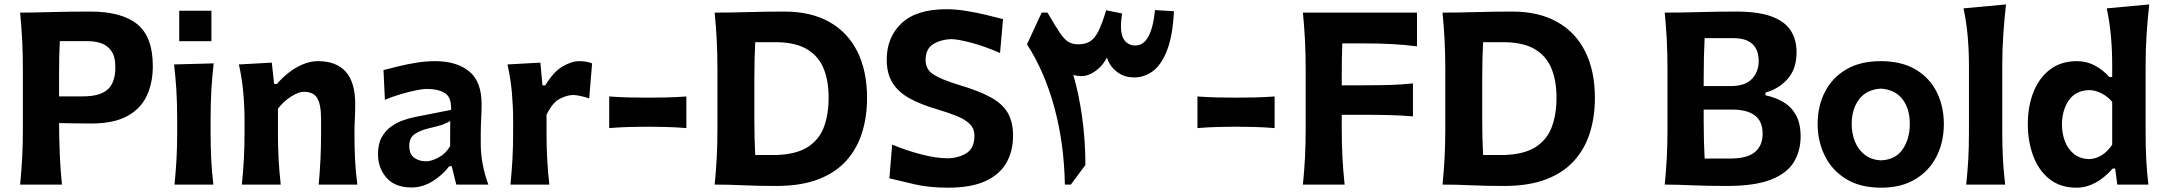

<svg xmlns="http://www.w3.org/2000/svg" viewBox="-20 -847 9928 881"><path d="M72.3 0Q78.6 -64 81.8 -123.8Q85 -183.6 85 -257.8V-524.9Q85 -601.1 81.8 -662.4Q78.6 -723.6 72.3 -789.1Q129.4 -789.1 210.4 -791.5Q291.5 -793.9 395 -793.9Q537.6 -793.9 609.4 -736.3Q681.2 -678.7 681.2 -543.5Q681.2 -466.8 653.3 -407.2Q625.5 -347.7 563.5 -314Q501.5 -280.3 398.4 -280.3Q364.3 -280.3 323.5 -281Q282.7 -281.7 251 -282.2Q251.5 -204.1 254.4 -136.5Q257.3 -68.8 264.2 0ZM254.4 -658.2Q252.4 -620.1 251.7 -581.3Q251 -542.5 251 -498.5V-404.8H360.8Q438.5 -404.8 473.9 -436.3Q509.3 -467.8 509.3 -538.1Q509.3 -588.4 490.2 -614.3Q471.2 -640.1 442.4 -649.2Q413.6 -658.2 383.8 -658.2Z M802.4 -797.7H950.1V-658.1H802.4ZM780.8 0Q786.6 -59.6 789.8 -115.2Q793 -170.9 793 -239.7V-294.4Q793 -375.5 789.3 -433.8Q785.6 -492.2 778.8 -551.3L960.4 -556.2Q953.6 -495.6 950 -436.3Q946.3 -377 946.3 -294.4V-239.7Q946.3 -170.9 949.2 -115.2Q952.1 -59.6 959 0Z M1089.8 0Q1095.7 -59.6 1098.9 -115.2Q1102.1 -170.9 1102.1 -239.7V-294.4Q1102.1 -356.9 1096.4 -421.4Q1090.8 -485.8 1076.2 -551.3L1227.1 -559.6L1237.8 -461.9H1251Q1273.4 -488.8 1303.7 -512.7Q1334 -536.6 1368.9 -551.5Q1403.8 -566.4 1438.5 -566.4Q1609.9 -566.4 1609.9 -370.1Q1609.9 -334.5 1608.2 -300.8Q1606.4 -267.1 1606.4 -239.7Q1606.4 -170.9 1609.1 -115.2Q1611.8 -59.6 1619.6 0H1442.4Q1447.8 -59.6 1450.4 -114.3Q1453.1 -168.9 1453.1 -231.4V-305.7Q1453.1 -366.2 1436 -396Q1418.9 -425.8 1374 -425.8Q1349.1 -425.8 1314 -402.8Q1278.8 -379.9 1255.4 -348.1V-231.4Q1255.4 -168.9 1258.5 -114.3Q1261.7 -59.6 1268.1 0Z M1869.1 13.2Q1792.5 13.2 1753.4 -31.5Q1714.4 -76.2 1714.4 -139.6Q1714.4 -186 1731.4 -217Q1748.5 -248 1775.4 -266.8Q1802.2 -285.6 1831.8 -295.7Q1861.3 -305.7 1886.2 -310.5L2049.8 -342.8Q2052.2 -400.9 2021.2 -419.9Q1990.2 -439 1936 -439Q1922.4 -439 1890.9 -432.9Q1859.4 -426.8 1820.8 -415.5Q1782.2 -404.3 1746.1 -389.2L1739.7 -525.4Q1766.6 -532.2 1805.7 -542Q1844.7 -551.8 1889.2 -559.1Q1933.6 -566.4 1976.6 -566.4Q2074.7 -566.4 2132.3 -520Q2189.9 -473.6 2189.9 -369.1Q2189.9 -342.3 2188 -304Q2186 -265.6 2186 -233.9V-184.6Q2186 -143.6 2194.1 -97.7Q2202.1 -51.8 2220.7 0H2073.7L2052.7 -84.5H2041.5Q2012.7 -45.4 1966.1 -16.1Q1919.4 13.2 1869.1 13.2ZM1934.6 -106.9Q1960 -106.9 1992.7 -124.5Q2025.4 -142.1 2045.4 -176.3L2045.9 -292Q2035.2 -285.2 2015.4 -277.1Q1995.6 -269 1944.3 -257.3Q1910.2 -249.5 1884 -232.4Q1857.9 -215.3 1857.9 -178.2Q1857.9 -139.6 1880.4 -123.3Q1902.8 -106.9 1934.6 -106.9Z M2322.3 0Q2328.1 -59.6 2331.3 -115.2Q2334.5 -170.9 2334.5 -239.7V-294.4Q2334.5 -356.9 2328.9 -421.4Q2323.2 -485.8 2308.6 -551.3L2459.5 -559.6L2469.2 -455.1H2481.9Q2520 -518.1 2561.5 -542.2Q2603 -566.4 2638.7 -566.4Q2651.4 -566.4 2667 -564.2Q2682.6 -562 2696.8 -556.2L2683.6 -395.5Q2664.6 -401.9 2644 -406.5Q2623.5 -411.1 2609.4 -411.1Q2583.5 -411.1 2549.3 -394Q2515.1 -377 2487.8 -320.3V-231.4Q2487.8 -168.9 2491 -114.3Q2494.1 -59.6 2500.5 0Z M2775.4 -259.3V-404.3Q2823.7 -400.9 2868.4 -399.9Q2913.1 -398.9 2952.1 -398.9Q2991.2 -398.9 3036.1 -399.9Q3081.1 -400.9 3129.4 -404.3V-259.3Q3081.1 -263.2 3036.1 -264.4Q2991.2 -265.6 2952.1 -265.6Q2913.1 -265.6 2868.4 -264.4Q2823.7 -263.2 2775.4 -259.3Z M3259.3 0Q3265.6 -64 3268.8 -123.8Q3272 -183.6 3272 -257.8V-524.9Q3272 -601.1 3268.8 -662.4Q3265.6 -723.6 3259.3 -789.1Q3332 -789.1 3413.6 -791.5Q3495.1 -793.9 3580.1 -793.9Q3700.2 -793.9 3784.9 -746.6Q3869.6 -699.2 3914.1 -610.4Q3958.5 -521.5 3958.5 -397Q3958.5 -313.5 3936.3 -240.5Q3914.1 -167.5 3865.2 -111.8Q3816.4 -56.2 3736.6 -24.9Q3656.7 6.3 3541.5 6.3Q3459 6.3 3392.3 3.2Q3325.7 0 3259.3 0ZM3445.3 -135.7H3541Q3634.8 -138.7 3687.3 -172.9Q3739.7 -207 3761 -265.4Q3782.2 -323.7 3782.2 -398.9Q3782.2 -475.1 3759.8 -531.2Q3737.3 -587.4 3686.5 -619.1Q3635.7 -650.9 3550.8 -653.3H3445.3Q3443.4 -614.7 3442.4 -575.2Q3441.4 -535.6 3441.4 -486.3V-297.9Q3441.4 -250.5 3442.4 -211.9Q3443.4 -173.3 3445.3 -135.7Z M4330.6 14.2Q4241.7 14.2 4173.8 -2Q4106 -18.1 4061 -28.8L4073.7 -183.6Q4137.2 -156.7 4206.8 -138.7Q4276.4 -120.6 4329.6 -120.6Q4380.4 -122.1 4415.8 -145Q4451.2 -168 4451.2 -224.1Q4451.2 -256.8 4430.2 -277.8Q4409.2 -298.8 4370.4 -314.5Q4331.5 -330.1 4277.8 -346.2Q4206.1 -367.2 4154.8 -395Q4103.5 -422.9 4076.2 -465.6Q4048.8 -508.3 4048.8 -573.7Q4048.8 -675.8 4116.7 -740.2Q4184.6 -804.7 4323.2 -804.7Q4366.7 -804.7 4415.5 -796.6Q4464.4 -788.6 4508.5 -777.8Q4552.7 -767.1 4582.5 -759.3L4568.8 -604Q4495.1 -635.7 4434.3 -651.6Q4373.5 -667.5 4343.3 -667.5Q4295.9 -665.5 4261.5 -644Q4227.1 -622.6 4227.1 -571.8Q4227.1 -528.3 4262.9 -505.4Q4298.8 -482.4 4377.9 -458Q4472.7 -430.2 4527.3 -399.7Q4582 -369.1 4605.2 -327.4Q4628.4 -285.6 4628.4 -224.1Q4628.4 -152.8 4597.4 -99.1Q4566.4 -45.4 4500.7 -15.6Q4435.1 14.2 4330.6 14.2Z M5279.8 -800.8 5366.7 -795.4Q5361.3 -684.6 5335.7 -617.7Q5310.1 -550.8 5270.8 -521.2Q5231.4 -491.7 5184.1 -491.7Q5138.2 -491.7 5105 -517.3Q5071.8 -543 5059.1 -583Q5037.6 -540 4996.1 -514.2Q4954.6 -488.3 4904.8 -503.4Q4930.7 -416 4945.6 -308.3Q4960.4 -200.7 4960.4 -89.8L4893.6 0H4866.2Q4862.8 -189 4817.9 -354.2Q4772.9 -519.5 4692.4 -643.6L4759.8 -789.1H4786.6Q4821.3 -729 4842.3 -697.8Q4863.3 -666.5 4882.1 -655Q4900.9 -643.6 4927.7 -643.6Q4961.4 -643.6 4982.9 -657.7Q5004.4 -671.9 5021 -705.8Q5037.6 -739.7 5055.7 -799.8L5128.9 -785.2Q5123.5 -751.5 5123.5 -726.1Q5123.5 -681.6 5141.6 -659.9Q5159.7 -638.2 5189.5 -638.2Q5263.7 -638.2 5279.8 -800.8Z M5474.6 -259.3V-404.3Q5522.9 -400.9 5567.6 -399.9Q5612.3 -398.9 5651.4 -398.9Q5690.4 -398.9 5735.4 -399.9Q5780.3 -400.9 5828.6 -404.3V-259.3Q5780.3 -263.2 5735.4 -264.4Q5690.4 -265.6 5651.4 -265.6Q5612.3 -265.6 5567.6 -264.4Q5522.9 -263.2 5474.6 -259.3Z M5958.5 0Q5964.8 -64 5968 -123.8Q5971.2 -183.6 5971.2 -257.8V-524.9Q5971.2 -601.1 5968 -662.4Q5964.8 -723.6 5958.5 -789.1H6481.9V-634.3Q6430.2 -641.1 6371.1 -644.5Q6312 -647.9 6231.9 -647.9H6139.2Q6137.7 -612.3 6137.2 -575.9Q6136.7 -539.6 6136.7 -498.5V-455.6H6235.8Q6308.6 -455.6 6361.3 -457.3Q6414.1 -459 6463.4 -464.4V-313Q6411.1 -317.4 6358.6 -318.8Q6306.2 -320.3 6234.9 -320.3H6136.7V-257.8Q6136.7 -183.6 6139.9 -123.8Q6143.1 -64 6149.9 0Z M6599.1 0Q6605.5 -64 6608.6 -123.8Q6611.8 -183.6 6611.8 -257.8V-524.9Q6611.8 -601.1 6608.6 -662.4Q6605.5 -723.6 6599.1 -789.1Q6671.9 -789.1 6753.4 -791.5Q6835 -793.9 6919.9 -793.9Q7040 -793.9 7124.8 -746.6Q7209.5 -699.2 7253.9 -610.4Q7298.3 -521.5 7298.3 -397Q7298.3 -313.5 7276.1 -240.5Q7253.9 -167.5 7205.1 -111.8Q7156.2 -56.2 7076.4 -24.9Q6996.6 6.3 6881.3 6.3Q6798.8 6.3 6732.2 3.2Q6665.5 0 6599.1 0ZM6785.2 -135.7H6880.9Q6974.6 -138.7 7027.1 -172.9Q7079.6 -207 7100.8 -265.4Q7122.1 -323.7 7122.1 -398.9Q7122.1 -475.1 7099.6 -531.2Q7077.1 -587.4 7026.4 -619.1Q6975.6 -650.9 6890.6 -653.3H6785.2Q6783.2 -614.7 6782.2 -575.2Q6781.2 -535.6 6781.2 -486.3V-297.9Q6781.2 -250.5 6782.2 -211.9Q6783.2 -173.3 6785.2 -135.7Z M7902.8 6.3Q7814.5 6.3 7743.7 3.2Q7672.9 0 7618.7 0Q7625 -64 7628.2 -123.8Q7631.3 -183.6 7631.3 -257.8V-524.9Q7631.3 -601.1 7628.2 -662.4Q7625 -723.6 7618.7 -789.1Q7694.3 -789.1 7778.1 -791.5Q7861.8 -793.9 7945.8 -793.9Q8047.9 -793.9 8108.6 -771.5Q8169.4 -749 8196.5 -707.3Q8223.6 -665.5 8223.6 -607.4Q8223.6 -531.2 8182.9 -485.1Q8142.1 -439 8081.1 -422.4V-409.7Q8127.9 -399.9 8164.3 -377.9Q8200.7 -356 8221.4 -317.9Q8242.2 -279.8 8242.2 -220.7Q8242.2 -155.8 8211.7 -104.2Q8181.2 -52.7 8107.2 -23.2Q8033.2 6.3 7902.8 6.3ZM7797.4 -452.1H7922.4Q7987.8 -452.1 8018.8 -484.9Q8049.8 -517.6 8049.8 -566.4Q8049.8 -671.9 7933.1 -671.9H7801.8Q7799.8 -630.4 7798.6 -588.1Q7797.4 -545.9 7797.4 -492.7ZM7801.8 -119.6H7918.5Q7997.1 -119.6 8032.5 -149.2Q8067.9 -178.7 8067.9 -233.4Q8067.9 -291 8031.7 -317.6Q7995.6 -344.2 7928.7 -344.2H7797.4V-291Q7797.4 -239.3 7798.6 -199.2Q7799.8 -159.2 7801.8 -119.6Z M8612.8 14.2Q8513.7 14.2 8448.7 -26.9Q8383.8 -67.9 8352.1 -134.5Q8320.3 -201.2 8320.3 -277.8Q8320.3 -360.4 8353.8 -425.5Q8387.2 -490.7 8451.7 -528.6Q8516.1 -566.4 8609.4 -566.4Q8705.6 -566.4 8770 -528.1Q8834.5 -489.7 8866.9 -424.3Q8899.4 -358.9 8899.4 -277.8Q8899.4 -194.8 8865.7 -128.7Q8832 -62.5 8767.8 -24.2Q8703.6 14.2 8612.8 14.2ZM8611.8 -111.3Q8678.2 -114.3 8710.7 -162.4Q8743.2 -210.4 8743.2 -277.8Q8743.2 -349.1 8709.2 -392.3Q8675.3 -435.5 8611.8 -440.4Q8545.4 -437 8511 -391.8Q8476.6 -346.7 8476.6 -277.8Q8476.6 -234.4 8491.7 -197Q8506.8 -159.7 8536.9 -136.5Q8566.9 -113.3 8611.8 -111.3Z M9002 0Q9008.3 -59.6 9011.5 -115.2Q9014.6 -170.9 9014.6 -239.7V-546.4Q9014.6 -614.3 9009 -679Q9003.4 -743.7 8989.7 -808.6L9184.6 -826.7Q9177.2 -760.7 9172.4 -691.4Q9167.5 -622.1 9167.5 -546.4V-239.7Q9167.5 -170.9 9170.7 -115.2Q9173.8 -59.6 9180.7 0Z M9508.3 14.2Q9432.6 14.2 9382.8 -26.4Q9333 -66.9 9308.8 -133.3Q9284.7 -199.7 9284.7 -276.9Q9284.7 -358.9 9310.5 -424.3Q9336.4 -489.7 9386.7 -528.1Q9437 -566.4 9510.3 -566.4Q9555.2 -566.4 9593 -545.9Q9630.9 -525.4 9658.7 -493.7H9671.9V-546.4Q9671.9 -614.3 9666.3 -679Q9660.6 -743.7 9647 -808.6L9841.8 -826.7Q9834.5 -760.7 9829.8 -691.4Q9825.2 -622.1 9825.2 -546.4V-239.7Q9825.2 -170.9 9828.1 -115.2Q9831.1 -59.6 9837.9 0H9695.3L9685.5 -73.7H9674.3Q9596.2 14.2 9508.3 14.2ZM9565.4 -116.7Q9628.9 -119.6 9671.9 -183.1V-379.9Q9649.4 -405.8 9621.6 -419.4Q9593.8 -433.1 9566.4 -433.6Q9503.4 -431.6 9472.4 -386Q9441.4 -340.3 9441.4 -275.4Q9441.4 -234.9 9454.8 -199.2Q9468.3 -163.6 9495.6 -141.1Q9522.9 -118.7 9565.4 -116.7Z"/></svg>

Font: Pinar-DS3-FD Bold
Style: Regular
Weight: 700
Designer: Amin Abedi
Version: Version 3.000